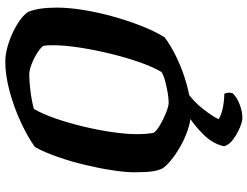

<svg xmlns="http://www.w3.org/2000/svg" viewBox="-128 -632 960 745"><g transform="rotate(-90 352.5 -260.0)"><path d="M287 0Q255 0 220 -12Q185 -24 154 -42Q123 -60 101 -78.5Q79 -97 71 -110Q63 -125 59.5 -150Q56 -175 56 -219Q56 -252 63.5 -302.5Q71 -353 84.5 -409.5Q98 -466 116 -517.5Q134 -569 154 -605Q193 -633 250 -659.5Q307 -686 369.5 -703Q432 -720 486 -720Q518 -720 557.5 -707Q597 -694 630.5 -673.5Q664 -653 678 -632Q695 -592 695 -521Q695 -474 686 -418Q677 -362 661 -304Q645 -246 624.5 -193.5Q604 -141 580 -102Q549 -78 500 -54.5Q451 -31 395 -15.5Q339 0 287 0ZM326 -86Q342 -86 365.5 -90Q389 -94 411 -100Q433 -106 445 -114Q464 -145 482.5 -197.5Q501 -250 516 -311.5Q531 -373 540 -432Q549 -491 549 -535Q549 -559 547 -571Q542 -581 521.5 -594.5Q501 -608 476.5 -617.5Q452 -627 436 -627Q408 -627 369 -622Q330 -617 302 -609Q283 -577 265.5 -527Q248 -477 234 -419Q220 -361 212 -306Q204 -251 204 -209Q204 -173 209 -145Q215 -134 238.5 -120Q262 -106 287.5 -96Q313 -86 326 -86ZM266 200Q253 200 229 190Q205 180 183.5 164Q162 148 157 129Q166 86 202.5 49Q239 12 281 -14L370 -17Q331 10 302 47Q273 84 262 108Q276 117 301 123Q326 129 361 130Q363 135 364.5 143Q366 151 363 162Q348 178 320.5 189Q293 200 266 200Z"/></g></svg>

Font: Texturina ExtraBold
Style: Italic
Weight: 800
Italic angle: -11°
Designer: Guillermo Torres Carreño
Foundry: Omnibus-Type
Version: Version 1.002; ttfautohint (v1.8.3)